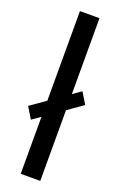

<svg xmlns="http://www.w3.org/2000/svg" viewBox="-163 -852 562 896"><g transform="rotate(20 117.5 -404.0)"><path d="M242 -404.5 166 -351V0H69V-283L27 -253.5L-7 -309.5L69 -363V-808H166V-431L208 -460.5Z"/></g></svg>

Font: Encode Sans Condensed Medium
Style: Regular
Weight: 500
Width: 3
Designer: Multiple Designers
Foundry: Impallari Type
Version: Version 2.000